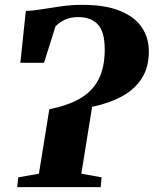

<svg xmlns="http://www.w3.org/2000/svg" viewBox="-20 -772 634 792"><path d="M51 0 55.5 -40.5 140.5 -55.5 183.5 -321.5Q256 -335.5 307 -363.8Q358 -392 385 -441.5Q412 -491 412 -568.5Q412 -641.5 383.2 -671.5Q354.5 -701.5 303.5 -701.5Q270.5 -701.5 247.2 -690.5Q224 -679.5 209 -663.5L161.5 -513H64L86.5 -727Q115 -727.5 152.2 -733.8Q189.5 -740 232.5 -746Q275.5 -752 320 -752Q413.5 -752 474.2 -727.5Q535 -703 564.5 -659.8Q594 -616.5 594 -559.5Q594 -494.5 565 -449Q536 -403.5 483.5 -374.8Q431 -346 360 -331.5L315.5 -55.5L399 -40.5L395.5 0Z"/></svg>

Font: Merriweather 60pt Black
Style: Italic
Weight: 900
Italic angle: -7.8°
Version: Version 2.101